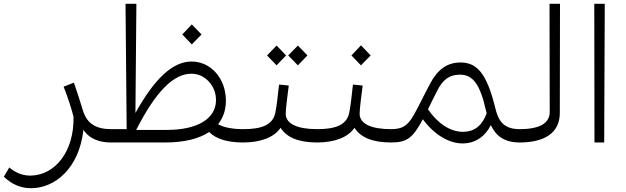

<svg xmlns="http://www.w3.org/2000/svg" viewBox="-55 -748 3284 1008"><path d="M108 240C232 240 360 138 383 -66C403 -36 443 0 529 0L548 -12V-58L529 -70C451 -70 404 -97 382 -163C362 -228 350 -265 333 -314L279 -293C300 -241 323 -169 331 -135C335 46 235 174 102 174C49 174 7 144 -6 131L-35 180C-18 194 26 240 108 240Z M529 0H812C911 0 989 -19 1043 -55C1079 -18 1141 0 1221 0L1241 -12V-58L1221 -70C1165 -70 1119 -79 1090 -96C1117 -130 1131 -171 1131 -219C1131 -336 1052 -425 951 -425C855 -425 760 -342 656 -155L661 -728H604L610 -70H529L510 -58V-12ZM660 -66C762 -266 855 -361 950 -361C1022 -361 1079 -297 1079 -223C1079 -125 983 -66 821 -66ZM902 -567 952 -515 1003 -567 952 -620Z M1222 0C1315 0 1385 -28 1418 -77C1450 -27 1511 0 1610 0L1629 -12V-58L1610 -70C1510 -70 1445 -96 1445 -151C1445 -178 1456 -260 1461 -299L1410 -304C1403 -240 1397 -186 1390 -154C1376 -91 1317 -70 1222 -70L1203 -58V-12ZM1347 -457 1397 -405 1447 -457 1397 -509ZM1458 -457 1509 -405 1559 -457 1509 -509Z M1610 0C1703 0 1773 -28 1806 -77C1838 -27 1899 0 1998 0L2017 -12V-58L1998 -70C1898 -70 1833 -96 1833 -151C1833 -178 1844 -260 1849 -299L1798 -304C1791 -240 1785 -186 1778 -154C1764 -91 1705 -70 1610 -70L1591 -58V-12ZM1790 -457 1840 -405 1891 -457 1840 -510Z M1998 0C2082 0 2113 -24 2165 -122C2221 -45 2299 5 2373 5C2441 5 2492 -32 2522 -91C2549 -34 2592 0 2674 0L2693 -12V-58L2674 -70C2587 -70 2560 -114 2543 -190C2500 -360 2450 -420 2363 -420C2294 -420 2243 -385 2202 -307C2103 -120 2099 -70 1998 -70L1979 -58V-12ZM2192 -174C2205 -201 2220 -232 2238 -267C2270 -334 2308 -356 2360 -356C2429 -356 2466 -304 2497 -165L2500 -153C2478 -94 2441 -56 2375 -56C2308 -56 2242 -101 2192 -174Z M2673 0C2802 0 2883 -49 2884 -153L2885 -728H2830L2831 -160C2831 -102 2780 -70 2673 -70L2655 -58V-12Z M3066 0H3117L3120 -728H3065Z"/></svg>

Font: Wafeq Light
Style: Regular
Weight: 300
Designer: Rasmus Andersson & Azza Alameddine
Foundry: Google & TypeTogether
Version: Version 3.000;January 28, 2025;FontCreator 15.0.0.3014 64-bi